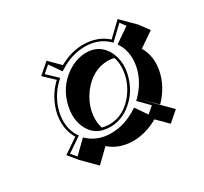

<svg xmlns="http://www.w3.org/2000/svg" viewBox="-100 -620 763 718"><g transform="rotate(-30 281.5 -260.5)"><path d="M299.8 -56.6Q239.7 -57.1 199.2 -92.3L145 -39.6L88.4 -96.2L55.7 -136.2L119.1 -179.2Q90.8 -226.6 103 -288.1Q117.7 -353 165.5 -397.9L122.1 -439L168 -479L212.9 -434.1Q264.2 -462.9 317.4 -462.9Q378.9 -461.9 418.5 -425.8L476.1 -481L532.7 -424.3L563 -383.3L499 -339.4Q526.9 -293 513.7 -231.4Q500.5 -171.9 454.1 -124.5L397.5 -181.2L439.9 -137.2L496.6 -80.6L452.6 -42.5L407.7 -87.4Q355.5 -57.1 299.8 -56.6ZM393.1 -360.8Q379.9 -364.3 367.2 -364.3Q300.3 -364.3 252.9 -302.7Q228.5 -270 219.7 -232.4Q211.4 -191.4 222.2 -159.2Q236.8 -155.3 252 -154.8Q319.3 -154.8 365.2 -218.3Q388.2 -250.5 396 -288.1Q403.8 -328.1 393.1 -360.8ZM243.2 -123Q301.8 -123.5 355.5 -158.2L363.8 -163.6L397.9 -113.8L425.8 -137.7L383.3 -181.2L390.6 -188Q435.5 -234.4 447.3 -290Q459 -348.6 433.6 -390.6L428.7 -398.9L492.2 -442.4L475.1 -465.8L418.5 -412.1L411.6 -418.9Q375 -453.1 317.4 -453.1Q260.7 -452.6 208.5 -419.4L200.2 -414.6L166 -463.9L137.2 -439L180.2 -397.9L172.4 -390.6Q126.5 -347.2 112.8 -286.1Q101.1 -227.1 127.4 -184.1L132.8 -176.3L70.3 -133.8L89.4 -110.8L142.6 -162.6L149.4 -156.2Q187 -123 243.2 -123ZM153.8 -291Q169.4 -364.3 230.5 -405.3Q269 -430.7 310.5 -431.2Q370.1 -431.2 397 -377Q409.2 -351.1 409.7 -320.3Q409.7 -302.7 405.8 -286.1Q389.6 -211.4 330.1 -169.9Q293 -145 252 -145Q183.6 -145 158.7 -205.1Q149.9 -228 149.4 -254.4Q149.9 -272.9 153.8 -291Z"/></g></svg>

Font: Linux Biolinum Shadow O
Style: Italic
Weight: 400
Italic angle: -12°
Designer: Philipp H. Poll
Foundry: Philipp H. Poll
Version: Version 0.6.2